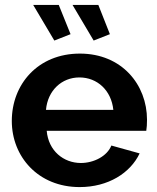

<svg xmlns="http://www.w3.org/2000/svg" viewBox="-20 -751 639 781"><path d="M115 -731 201 -586 267 -612 219 -731ZM275 -731 361 -586 427 -612 380 -731ZM304 10C420 10 510 -47 548 -127L433 -159C416 -116 362 -88 309 -88C239 -88 177 -137 170 -219H575C577 -230 578 -247 578 -264C578 -406 476 -533 305 -533C134 -533 28 -408 28 -259C28 -114 135 10 304 10ZM167 -304C174 -383 231 -436 303 -436C376 -436 433 -383 441 -304Z"/></svg>

Font: FIGSv2-sans-serif
Style: Bold
Weight: 700
Designer: Matt McInerney, Pablo Impallari, Rodrigo Fuenzalida,Mirko Velimirovic
Foundry: Matt McInerney, Pablo Impallari, Rodrigo Fuenzalida
Version: Version 4.021;hotconv 1.0.109;makeotfexe 2.5.65596